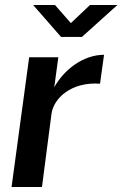

<svg xmlns="http://www.w3.org/2000/svg" viewBox="-20 -744 487 764"><path d="M338 -724 262 -652 199 -724H112L223 -597H306L447 -724ZM26 0H147L185 -292C194 -353 263 -419 378 -411L394 -526C313 -526 236 -469 196 -397L212 -516H96Z"/></svg>

Font: United Sans SemiBold
Style: Italic
Weight: 600
Italic angle: -8°
Designer: Pablo Impallari, Rodrigo Fuenzalida (Modified by Dan O. Williams)
Version: Version 1.000;PS 001.000;hotconv 1.0.88;makeotf.lib2.5.64775